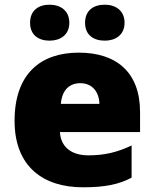

<svg xmlns="http://www.w3.org/2000/svg" viewBox="-20 -787 658 817"><path d="M108 -690C108 -638 144 -614 191 -614C236 -614 275 -638 275 -690C275 -743 236 -767 191 -767C144 -767 108 -743 108 -690ZM342 -690C342 -638 378 -614 426 -614C471 -614 510 -638 510 -690C510 -743 471 -767 426 -767C378 -767 342 -743 342 -690ZM315 -563C152 -563 42 -472 42 -273C42 -76 166 10 333 10C429 10 487 -3 540 -31V-168C479 -139 425 -126 356 -126C278 -126 238 -167 235 -225H576V-310C576 -479 476 -563 315 -563ZM322 -433C374 -433 402 -394 403 -345H239C244 -406 277 -433 322 -433Z"/></svg>

Font: Noto Sans Arabic UI Bk
Style: Regular
Weight: 900
Designer: Monotype Design Team, Nadine Chahine and Nizar Qandah
Foundry: Monotype Imaging Inc.
Version: Version 2.010